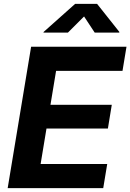

<svg xmlns="http://www.w3.org/2000/svg" viewBox="-20 -968 671 988"><path d="M19.5 0 140.1 -727.5H630.9L610.4 -603.5H268.6L239.7 -428.7H555.2L535.2 -306.6H219.2L189 -124H531.7L511.2 0ZM329.6 -800.3H203.6L204.6 -803.7L366.7 -948.2H479.5L594.2 -803.7L593.8 -800.3H467.3L412.6 -883.3Z"/></svg>

Font: Inter 16pt
Style: Bold Italic
Weight: 700
Italic angle: -9.3988°
Version: Version 4.001;git-66647c0bb